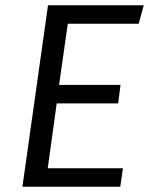

<svg xmlns="http://www.w3.org/2000/svg" viewBox="-20 -708 565 728"><path d="M506 -618H237L204 -386H437L428 -316H195L161 -70H446L436 0H65L162 -688H525Z"/></svg>

Font: FiraGO Book
Style: Italic
Weight: 350
Italic angle: -8°
Designer: bBox Type GmbH
Foundry: bBox Type GmbH
Version: Version 1.001